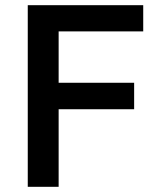

<svg xmlns="http://www.w3.org/2000/svg" viewBox="-20 -720 605 740"><path d="M87 -700H532V-599H206V-401H497V-299H206V0H87Z"/></svg>

Font: Golos UI Medium
Style: Regular
Weight: 500
Designer: A.Korolkova, Vitaly Kuzmin
Foundry: ParaType Ltd
Version: Version 2.000